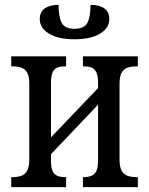

<svg xmlns="http://www.w3.org/2000/svg" viewBox="-20 -767 611 787"><path d="M26 0V-41H32Q51 -41 66.5 -46Q82 -51 91 -66.5Q100 -82 100 -113V-423Q100 -455 91 -470Q82 -485 66.5 -490Q51 -495 32 -495H26V-536H251V-495H246Q229 -495 216 -490.5Q203 -486 196 -471.5Q189 -457 189 -427V-204L382 -406V-427Q382 -457 374.5 -471.5Q367 -486 354 -490.5Q341 -495 324 -495H320V-536H545V-495H539Q520 -495 504 -490Q488 -485 479 -470Q470 -455 470 -423V-113Q470 -82 479 -66.5Q488 -51 504 -46Q520 -41 539 -41H545V0H320V-41H324Q341 -41 354 -46Q367 -51 374.5 -65Q382 -79 382 -109V-338L189 -135V-109Q189 -79 196 -65Q203 -51 216 -46Q229 -41 246 -41H251V0ZM285 -606Q219 -606 181 -629Q143 -652 143 -689Q143 -718 163.5 -732.5Q184 -747 220 -747Q220 -699 232.5 -674Q245 -649 285 -649Q326 -649 338.5 -674Q351 -699 351 -747Q388 -747 408 -732.5Q428 -718 428 -689Q428 -652 390 -629Q352 -606 285 -606Z"/></svg>

Font: Noto Serif Condensed
Style: Regular
Weight: 400
Width: 3
Designer: Monotype Design Team
Foundry: Monotype Imaging Inc.
Version: Version 2.015